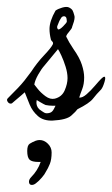

<svg xmlns="http://www.w3.org/2000/svg" viewBox="-46 -321 318 543"><path d="M240 -68Q227 -55 217 -42Q207 -29 173 -12Q169 -6 155.5 6Q142 18 103 20Q77 21 61.5 7.5Q46 -6 38 -25Q30 -44 24 -60Q23 -59 15 -52Q7 -45 -1.5 -38Q-10 -31 -12 -29Q-13 -28 -16 -28Q-21 -28 -24.5 -33.5Q-28 -39 -24 -43Q-5 -62 5 -72.5Q15 -83 23 -93Q31 -103 42 -118Q59 -144 78.5 -164.5Q98 -185 103 -195Q104 -196 104 -199Q104 -202 101.5 -204Q99 -206 98 -209Q94 -225 94 -239Q94 -261 111 -291Q118 -296 130 -299.5Q142 -303 149 -300Q157 -296 159.5 -291Q162 -286 164 -278Q164 -277 164.5 -276Q165 -275 165 -273Q165 -267 163 -260Q161 -253 158 -245Q158 -241 148.5 -230Q139 -219 142 -216Q148 -203 162 -182Q179 -158 185.5 -138Q192 -118 192 -102Q192 -83 186.5 -69Q181 -55 178 -45Q187 -44 199 -54.5Q211 -65 222.5 -78.5Q234 -92 240 -98Q246 -104 249 -104Q254 -104 249.5 -89Q245 -74 240 -68ZM143 -260Q143 -264 142 -269Q141 -274 136 -275H135Q130 -275 127 -270.5Q124 -266 122 -262Q119 -254 116.5 -248.5Q114 -243 118 -238Q122 -236 132.5 -246.5Q143 -257 143 -260ZM145 -100Q145 -115 139.5 -132.5Q134 -150 127.5 -164Q121 -178 118 -182Q118 -182 106 -167.5Q94 -153 80 -136Q71 -126 62 -110Q53 -94 51 -82Q51 -82 60 -70.5Q69 -59 82.5 -49Q96 -39 109 -42Q129 -47 137 -65.5Q145 -84 145 -100ZM111 -22H102Q98 -22 93 -22.5Q88 -23 83 -24Q78 -26 68 -32Q58 -38 58 -38Q58 -38 57.5 -36Q57 -34 57 -31Q57 -27 58.5 -22Q60 -17 65 -12Q73 -6 79 -2.5Q85 1 95 -2Q102 -4 106.5 -13Q111 -22 111 -22ZM100 110Q100 130 95 142.5Q90 155 83 166Q81 171 72.5 181Q64 191 56 197Q50 202 44 202Q37 202 36 194.5Q35 187 43 179Q51 171 58 160Q65 149 69 137H63Q44 137 37.5 130.5Q31 124 31 106Q31 90 38 85.5Q45 81 55 77Q61 75 66 75Q79 75 89.5 85.5Q100 96 100 110Z"/></svg>

Font: Ingrid Darling
Style: Regular
Weight: 400
Designer: Robert E. Leuschke
Foundry: Robert E. Leuschke
Version: Version 1.010; ttfautohint (v1.8.3)